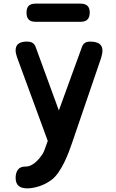

<svg xmlns="http://www.w3.org/2000/svg" viewBox="-20 -779 640 1057"><path d="M233 24 243 -3 74 -463Q70 -474 68 -484Q66 -494 66 -502Q66 -527 82 -538.5Q98 -550 127 -550Q149 -550 160 -542.5Q171 -535 176 -521L304 -171L431 -520Q436 -535 447 -542.5Q458 -550 475 -550Q510 -550 527 -538Q544 -526 544 -500Q544 -492 542 -482Q540 -472 537 -461L376 10Q369 31 358 59.5Q347 88 333 116.5Q319 145 301.5 170.5Q284 196 264 211Q230 236 194 247Q158 258 130 258Q98 258 82 244Q66 230 66 199V197Q67 170 79.5 154Q92 138 119 138Q136 138 149.5 131.5Q163 125 175 115Q188 103 196.5 93Q205 83 212 72.5Q219 62 223.5 50.5Q228 39 233 24ZM176 -659Q150 -659 138 -671.5Q126 -684 126 -709Q126 -735 138 -747Q150 -759 176 -759H424Q449 -759 461.5 -747Q474 -735 474 -710Q474 -684 461.5 -671.5Q449 -659 424 -659Z"/></svg>

Font: Maple Mono Normal NL
Style: Bold
Weight: 700
Monospace: yes
Designer: subframe7536
Version: Version 7.000